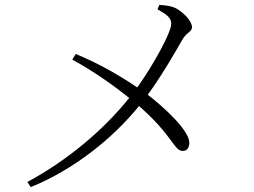

<svg xmlns="http://www.w3.org/2000/svg" viewBox="-20 -756 1040 786"><path d="M728 -138C748 -138 755 -155 755 -172C755 -220 658 -312 585 -368C648 -455 708 -561 726 -593C744 -624 766 -626 766 -644C766 -668 736 -701 704 -720C683 -732 659 -734 632 -736L625 -718C661 -697 681 -684 681 -659C681 -623 609 -492 542 -398C472 -445 388 -495 290 -535L276 -512C370 -460 448 -404 509 -355C401 -221 255 -99 92 -11L106 10C285 -63 443 -191 549 -322C687 -202 692 -138 728 -138Z"/></svg>

Font: Source Han Serif CN Light
Style: Regular
Weight: 300
Designer: Ryoko NISHIZUKA 西塚涼子 (kana & ideographs); Frank Grießhammer (Latin, Greek & Cyrillic); Wenlong ZHANG 张文龙 (bopomofo); San
Foundry: Adobe
Version: Version 2.003;hotconv 1.1.1;makeotfexe 2.6.0